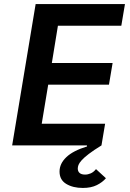

<svg xmlns="http://www.w3.org/2000/svg" viewBox="-20 -718 640 948"><path d="M156 -698H597L579 -591H266L236 -407H536L518 -300H218L186 -107H499L481 0Q442 24 418.5 42Q395 60 383 73.5Q371 87 367.5 96.5Q364 106 364 114Q364 128 373 136Q382 144 400 144Q414 144 428 138Q442 132 454 117L503 162Q486 182 458 196Q430 210 389 210Q340 210 307 190Q274 170 274 129Q274 90 307.5 58Q341 26 410 5L409 0H40Z"/></svg>

Font: IBM Plex Mono SemiBold
Style: Italic
Weight: 600
Italic angle: -9°
Monospace: yes
Designer: Mike Abbink, Paul van der Laan, Pieter van Rosmalen
Foundry: Bold Monday
Version: Version 2.3